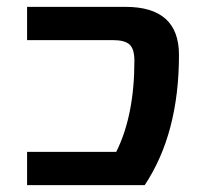

<svg xmlns="http://www.w3.org/2000/svg" viewBox="-20 -540 581 560"><path d="M346 -520Q502 -520 502 -380Q502 -150 402 0H59V-97H319Q372 -203 372 -363Q372 -397 358 -410Q344 -423 309 -423H59V-520Z"/></svg>

Font: Mplus 1p Bold
Style: Bold
Weight: 700
Version: Version 1.061